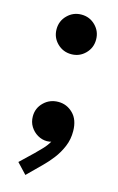

<svg xmlns="http://www.w3.org/2000/svg" viewBox="-110 -578 483 788"><g transform="rotate(15 131.5 -183.5)"><path d="M135.7 -362.8Q100.6 -362.8 75.9 -387.2Q51.3 -411.6 51.3 -446.8Q51.3 -481.9 75.9 -506.3Q100.6 -530.8 135.3 -530.8Q170.4 -530.8 194.8 -506.3Q219.2 -481.9 219.2 -446.8Q219.2 -411.6 194.8 -387.2Q170.4 -362.8 135.7 -362.8ZM82.5 164.6 41 120.6 96.2 67.9Q108.9 55.2 124.5 39.1Q140.1 22.9 151.1 3.2Q162.1 -16.6 161.6 -39.6H183.6Q180.7 -22 168.9 -7.1Q157.2 7.8 131.8 7.8Q110.8 7.8 92 -3.2Q73.2 -14.2 61.5 -33Q49.8 -51.8 49.8 -76.2Q49.8 -111.3 75 -135.7Q100.1 -160.2 136.7 -160.2Q172.4 -160.2 198.7 -134.3Q225.1 -108.4 225.6 -60.1Q226.1 -24.9 213.1 5.9Q200.2 36.6 180.9 61.5Q161.6 86.4 142.6 105Z"/></g></svg>

Font: Reddit Sans Condensed
Style: Bold
Weight: 700
Designer: Stephen Hutchings
Foundry: Reddit
Version: Version 1.014